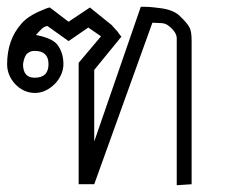

<svg xmlns="http://www.w3.org/2000/svg" viewBox="-20 -546 690 566"><path d="M277.8 -439 240.2 -464.8 182.1 -424.8 120.1 -469.2Q109.9 -469.2 98.1 -456.1L85.9 -442.9Q98.6 -440.4 105.2 -438.5Q111.8 -436.5 121.1 -433.1Q145 -423.8 153.8 -407.2Q160.6 -396 163.8 -383.8Q167 -371.6 167 -357.9Q167 -341.3 160.2 -325.9Q153.3 -310.5 141.6 -298.6Q129.9 -286.6 114.7 -279.3Q99.6 -272 83 -272Q50.8 -272 25.9 -296.9Q1 -323.2 1 -356.9Q1 -428.7 43 -476.1Q52.2 -486.8 64 -494.9Q75.7 -502.9 89.8 -509.8Q120.6 -523.9 127 -523.9L182.1 -481.9L245.1 -523.9L304.2 -476.1Q305.7 -475.1 306.9 -474.1Q308.1 -473.1 309.1 -472.2Q311.5 -469.7 314.5 -466.1Q317.4 -462.4 321.8 -458Q325.2 -455.1 328.9 -449.5Q332.5 -443.8 337.9 -438L257.8 -339.8V-128.9L395 -525.9Q403.8 -525.9 409.9 -525.9Q416 -525.9 421.6 -525.4Q427.2 -524.9 434.1 -524.2Q440.9 -523.4 452.1 -522Q488.8 -517.6 507.8 -501L509.8 -499Q531.2 -479 538.1 -465.8Q544.9 -455.1 544.9 -425.8V-2.9L501 0V-433.1Q501 -450.7 478 -469.2Q467.8 -478 453.1 -478L429.2 -479L257.8 -2.9H211.9V-360.8ZM47.9 -356.9Q47.9 -316.9 82 -316.9Q123 -316.9 123 -356.9Q123 -396 82 -396Q67.9 -396 58.1 -386.2Q50.8 -376.5 47.9 -356.9Z"/></svg>

Font: Defago Noto Sans
Style: Regular
Weight: 400
Designer: John M. Durdin
Foundry: Lao IT Dev Co., Ltd.
Version: Version 1.000 2007 initial release